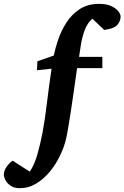

<svg xmlns="http://www.w3.org/2000/svg" viewBox="-150 -757 652 1006"><path d="M481.9 -669.9Q481.9 -647.5 465.6 -627.4Q449.2 -607.4 396 -600.1L334 -659.2Q306.6 -635.3 293 -597.2Q279.3 -559.1 273.7 -521Q268.1 -482.9 264.2 -459H386.2V-399.9H253.9Q251.5 -383.3 246.3 -346.9Q241.2 -310.5 234.6 -264.2Q228 -217.8 220.7 -170.7Q213.4 -123.5 206.8 -84.5Q200.2 -45.4 194.8 -23.9Q185.1 15.6 163.8 59.8Q142.6 104 111.1 142.3Q79.6 180.7 39.8 204.8Q0 229 -46.9 229Q-75.2 229 -93.8 216.6Q-112.3 204.1 -121.1 187.5Q-129.9 170.9 -129.9 159.2Q-129.9 139.2 -116.9 119.1Q-104 99.1 -84 85L5.9 142.1Q29.3 108.9 45.2 54.2Q61 -0.5 73.2 -64Q85.9 -132.8 95.9 -217.3Q106 -301.8 120.1 -397L43.9 -389.2L45.9 -436L131.8 -465.8Q139.2 -502.9 154.8 -549.3Q170.4 -595.7 197.8 -638.4Q225.1 -681.2 267.3 -709Q309.6 -736.8 370.1 -736.8Q407.2 -736.8 431.9 -725.6Q456.5 -714.4 469.2 -698.7Q481.9 -683.1 481.9 -669.9Z"/></svg>

Font: Charis
Style: Bold Italic
Weight: 700
Italic angle: -11°
Designer: Walt Agee, Miriam Martin, Annie Olsen, Victor Gaultney, Lorna Priest, Alan Ward, Bob Hallissy, Martin Hosken, Sharon Cor
Foundry: SIL Global
Version: Version 7.000